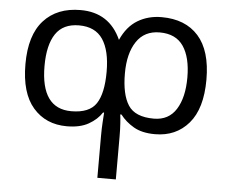

<svg xmlns="http://www.w3.org/2000/svg" viewBox="-54 -609 1080 911"><g transform="rotate(5 486.0 -153.0)"><path d="M680 -546Q793 -546 855 -476.5Q917 -407 917 -269Q917 -131 856.5 -60.5Q796 10 696 10Q634 10 594.5 -13Q555 -36 530 -69H524Q526 -56 528 -27.5Q530 1 530 36V240H442V39Q442 5 444 -25Q446 -55 447 -71H442Q420 -37 379.5 -14Q339 9 276 9Q176 9 115.5 -60.5Q55 -130 55 -268Q55 -406 118.5 -476Q182 -546 294 -546Q431 -546 487 -421Q516 -486 566 -516Q616 -546 680 -546ZM293 -473Q217 -473 181.5 -420Q146 -367 146 -267Q146 -64 291 -64Q377 -64 409.5 -113Q442 -162 442 -265Q442 -366 406 -419.5Q370 -473 293 -473ZM677 -473Q604 -473 566.5 -416.5Q529 -360 529 -265Q529 -165 562 -114Q595 -63 684 -63Q755 -63 790.5 -119.5Q826 -176 826 -271Q826 -367 790 -420Q754 -473 677 -473Z"/></g></svg>

Font: TSCustom
Style: Regular
Weight: 400
Designer: Monotype Design Team
Foundry: Monotype Imaging Inc.
Version: Version 2.004; ttfautohint (v1.8.3) -l 8 -r 50 -G 200 -x 14 